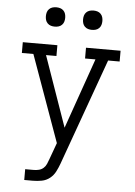

<svg xmlns="http://www.w3.org/2000/svg" viewBox="-61 -778 723 1029"><g transform="rotate(5 300.0 -263.5)"><path d="M109 205V147H155Q169 147 183 143.5Q197 140 207.5 130.5Q218 121 223.5 108Q229 95 234 81L266 -7L99 -472H37V-530H223V-472H167L300 -93L433 -472H377V-530H563V-472H501L295 101Q287 123 276 144.5Q265 166 246 181Q227 196 203 200.5Q179 205 155 205ZM400 -628Q389 -628 379 -631Q369 -634 361.5 -641.5Q354 -649 351 -659Q348 -669 348 -680Q348 -691 351 -701Q354 -711 361.5 -718.5Q369 -726 379 -729Q389 -732 400 -732Q411 -732 421 -729Q431 -726 438.5 -718.5Q446 -711 449 -701Q452 -691 452 -680Q452 -669 449 -659Q446 -649 438.5 -641.5Q431 -634 421 -631Q411 -628 400 -628ZM200 -628Q189 -628 179 -631Q169 -634 161.5 -641.5Q154 -649 151 -659Q148 -669 148 -680Q148 -691 151 -701Q154 -711 161.5 -718.5Q169 -726 179 -729Q189 -732 200 -732Q211 -732 221 -729Q231 -726 238.5 -718.5Q246 -711 249 -701Q252 -691 252 -680Q252 -669 249 -659Q246 -649 238.5 -641.5Q231 -634 221 -631Q211 -628 200 -628Z"/></g></svg>

Font: Iosevka Slab Light Extended
Style: Regular
Weight: 300
Width: 7
Monospace: yes
Designer: Belleve Invis
Foundry: Belleve Invis
Version: Version 11.1.0; ttfautohint (v1.8.3)